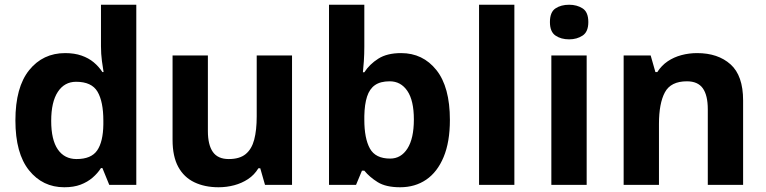

<svg xmlns="http://www.w3.org/2000/svg" viewBox="-20 -780 3230 810"><path d="M251 10Q160 10 102.5 -61.5Q45 -133 45 -272Q45 -412 103 -484Q161 -556 255 -556Q294 -556 324 -545.5Q354 -535 375.5 -517Q397 -499 412 -476H417Q414 -492 410 -522.5Q406 -553 406 -585V-760H555V0H441L412 -71H406Q392 -49 370.5 -30.5Q349 -12 320 -1Q291 10 251 10ZM303 -109Q365 -109 390 -145.5Q415 -182 416 -255V-271Q416 -351 391.5 -393Q367 -435 301 -435Q252 -435 224 -392.5Q196 -350 196 -270Q196 -190 224 -149.5Q252 -109 303 -109Z M1212 -546V0H1098L1078 -70H1070Q1053 -42 1026.5 -24.5Q1000 -7 968 1.5Q936 10 902 10Q844 10 800 -11Q756 -32 732 -76Q708 -120 708 -190V-546H857V-227Q857 -169 878 -139Q899 -109 945 -109Q991 -109 1016.5 -130Q1042 -151 1052.5 -191Q1063 -231 1063 -289V-546Z M1517 -583Q1517 -552 1515 -522Q1513 -492 1511 -475H1517Q1539 -509 1576 -532.5Q1613 -556 1672 -556Q1764 -556 1821 -484.5Q1878 -413 1878 -274Q1878 -181 1851.5 -117.5Q1825 -54 1778 -22Q1731 10 1668 10Q1608 10 1573.5 -11.5Q1539 -33 1517 -60H1507L1482 0H1368V-760H1517ZM1624 -437Q1585 -437 1562 -421Q1539 -405 1528.5 -372.5Q1518 -340 1517 -291V-275Q1517 -196 1540.5 -153.5Q1564 -111 1626 -111Q1672 -111 1699 -153.5Q1726 -196 1726 -276Q1726 -356 1698.5 -396.5Q1671 -437 1624 -437Z M2150 0H2001V-760H2150Z M2455 -546V0H2306V-546ZM2381 -760Q2414 -760 2438 -744.5Q2462 -729 2462 -686.8Q2462 -646 2438 -630Q2414 -614 2381 -614Q2346.7 -614 2323.4 -630Q2300 -646 2300 -686.8Q2300 -729 2323.4 -744.5Q2346.7 -760 2381 -760Z M2921 -556Q3009 -556 3062 -508.5Q3115 -461 3115 -356V0H2966V-319Q2966 -378 2945 -407.5Q2924 -437 2878 -437Q2810 -437 2785 -390.5Q2760 -344 2760 -257V0H2611V-546H2725L2745 -476H2753Q2771 -504 2797 -521.5Q2823 -539 2855 -547.5Q2887 -556 2921 -556Z"/></svg>

Font: Noto Sans Malayalam
Style: Regular
Weight: 400
Designer: Jelle Bosma - Monotype Design Team
Foundry: Monotype Imaging Inc.
Version: Version 2.103